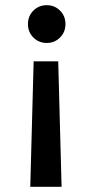

<svg xmlns="http://www.w3.org/2000/svg" viewBox="-20 -587 361 742"><path d="M233 -494Q233 -463 212 -442Q191 -421 161 -421Q130 -421 109 -442Q88 -463 88 -494Q88 -525 109 -546Q130 -567 161 -567Q191 -567 212 -546Q233 -525 233 -494ZM110 -350H205L218 135H97Z"/></svg>

Font: IBM-Poppins
Style: Poppins-Medium
Weight: 500
Designer: Mike Abbink, Paul van der Laan, Pieter van Rosmalen, Ben Mitchell, Mark Frömberg
Foundry: Bold Monday
Version: Version 1.1